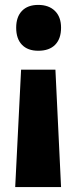

<svg xmlns="http://www.w3.org/2000/svg" viewBox="-20 -583 311 783"><path d="M229 -470Q229 -425 205 -400.5Q181 -376 136 -376Q93 -376 69.5 -400.5Q46 -425 46 -470Q46 -514 69.5 -538.5Q93 -563 136 -563Q179 -563 204 -538.5Q229 -514 229 -470ZM66 -299H206L229 180H42Z"/></svg>

Font: Noto Sans Lao UI ExtCond Blk
Style: Regular
Weight: 900
Width: 2
Designer: Monotype Design Team
Foundry: Monotype Imaging Inc.
Version: Version 2.000; ttfautohint (v1.8.4.7-5d5b)